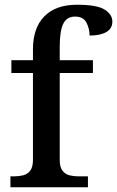

<svg xmlns="http://www.w3.org/2000/svg" viewBox="-20 -790 494 810"><path d="M24 0V-46H40Q60 -46 78 -50.5Q96 -55 107.5 -70Q119 -85 119 -115V-482H28V-536H119V-582Q119 -672 167 -721Q215 -770 305 -770Q389 -770 421.5 -749.5Q454 -729 454 -699Q454 -669 428 -654.5Q402 -640 358 -640Q358 -668 345 -694Q332 -720 297 -720Q261 -720 246.5 -689Q232 -658 232 -594V-536H372V-482H232V-115Q232 -85 243.5 -70Q255 -55 273 -50.5Q291 -46 310 -46H351V0Z"/></svg>

Font: Noto Serif Tibetan Medium
Style: Regular
Weight: 500
Designer: Monotype Design Team
Foundry: Monotype Imaging Inc.
Version: Version 2.103; ttfautohint (v1.8.4.7-5d5b)